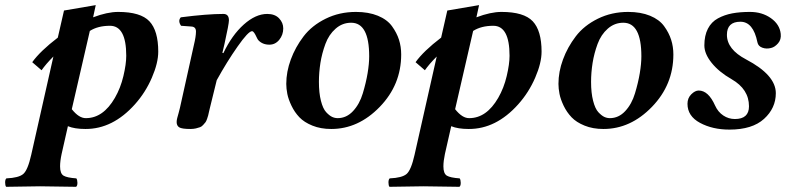

<svg xmlns="http://www.w3.org/2000/svg" viewBox="-59 -490 3046 744"><path d="M430.2 -273.9Q430.2 -390.1 367.2 -390.1Q320.3 -390.1 289.1 -370.1L219.2 -66.9Q247.1 -31.7 273.9 -32.2Q340.8 -32.2 386.2 -110.8Q408.2 -148.9 419.2 -195.3Q430.2 -241.7 430.2 -273.9ZM62 109.9 147.9 -271Q119.1 -242.2 102.1 -217.8L65.9 -249Q96.7 -292 165 -344.2L189 -449.2L312 -470.2L301.8 -422.9Q356.9 -443.8 398.9 -443.8Q485.8 -443.8 520 -407.5Q554.2 -371.1 554.2 -290Q554.2 -246.1 529.5 -189Q504.9 -131.8 463.9 -85.9Q377.9 10.3 272 9.8Q230 9.8 204.1 -1L179.7 106.9Q173.8 134.3 173.8 154.8Q173.8 182.6 187.3 190.7Q200.7 198.7 236.8 201.2Q240.7 206.1 241 218Q241.2 230 235.8 233.9Q135.7 231.9 96.2 231.9Q63 231.9 -35.2 233.9Q-39.1 229 -39.1 217Q-39.1 205.1 -34.2 201.2Q13.7 199.2 31.2 184.1Q48.8 168.9 62 109.9Z M802.7 -285.2 806.6 -284.2Q839.8 -354 885.7 -395Q931.6 -436 976.6 -436Q1006.3 -436 1022.5 -418.9Q1038.6 -401.9 1038.6 -379.9Q1038.6 -355 1023.2 -335.9Q1007.8 -316.9 984.9 -316.9Q957.5 -316.9 941.4 -335Q939 -337.9 934.8 -346.9Q930.7 -356 926.3 -362.5Q921.9 -369.1 917.5 -369.1Q903.3 -369.1 861.6 -309.6Q819.8 -250 780.8 -179.2L754.4 -71.8Q753.4 -68.4 751 -57.4Q748.5 -46.4 747.6 -42.5Q746.6 -38.6 743.4 -29.3Q740.2 -20 737.1 -16.1Q733.9 -12.2 728.3 -5.9Q722.7 0.5 716.1 2.9Q709.5 5.4 700 7.6Q690.4 9.8 678.7 9.8Q645.5 9.8 635.5 3.4Q625.5 -2.9 625.5 -17.1Q625.5 -23.9 627.7 -32.5Q629.9 -41 633.3 -52.7Q636.7 -64.5 638.2 -71.8L692.4 -315.9Q700.2 -348.1 700.4 -367.2Q700.7 -386.2 682.6 -387.2L642.6 -390.1Q629.4 -409.2 641.6 -422.9Q743.7 -436 806.6 -436Q828.1 -436 828.1 -411.1Q828.1 -397 811 -320.3Z M1176.8 -172.9Q1176.8 -129.9 1184.6 -99.4Q1192.4 -68.8 1204.8 -55.4Q1217.3 -42 1227.8 -37.1Q1238.3 -32.2 1249.5 -32.2Q1283.7 -32.2 1309.1 -59.6Q1334.5 -86.9 1346.9 -128.4Q1359.4 -169.9 1365.5 -206.5Q1371.6 -243.2 1371.6 -272Q1371.6 -401.9 1301.8 -401.9Q1267.6 -401.9 1241.5 -378.9Q1215.3 -356 1201.9 -319.6Q1188.5 -283.2 1182.6 -246.1Q1176.8 -209 1176.8 -172.9ZM1050.3 -165Q1050.3 -211.9 1067.9 -259.5Q1085.4 -307.1 1117.4 -349.1Q1149.4 -391.1 1202.9 -417.5Q1256.3 -443.8 1320.3 -443.8Q1369.1 -443.8 1405.3 -429Q1441.4 -414.1 1460 -388.4Q1478.5 -362.8 1487.1 -335.9Q1495.6 -309.1 1495.6 -278.8Q1495.6 -161.6 1412.6 -75.9Q1329.6 9.8 1224.6 9.8Q1183.6 9.8 1151.6 -3.2Q1119.6 -16.1 1101.1 -35.6Q1082.5 -55.2 1070.6 -80.1Q1058.6 -105 1054.4 -126Q1050.3 -147 1050.3 -165Z M1915.5 -273.9Q1915.5 -390.1 1852.5 -390.1Q1805.7 -390.1 1774.4 -370.1L1704.6 -66.9Q1732.4 -31.7 1759.3 -32.2Q1826.2 -32.2 1871.6 -110.8Q1893.6 -148.9 1904.5 -195.3Q1915.5 -241.7 1915.5 -273.9ZM1547.4 109.9 1633.3 -271Q1604.5 -242.2 1587.4 -217.8L1551.3 -249Q1582 -292 1650.4 -344.2L1674.3 -449.2L1797.4 -470.2L1787.1 -422.9Q1842.3 -443.8 1884.3 -443.8Q1971.2 -443.8 2005.4 -407.5Q2039.6 -371.1 2039.6 -290Q2039.6 -246.1 2014.9 -189Q1990.2 -131.8 1949.2 -85.9Q1863.3 10.3 1757.3 9.8Q1715.3 9.8 1689.5 -1L1665 106.9Q1659.2 134.3 1659.2 154.8Q1659.2 182.6 1672.6 190.7Q1686 198.7 1722.2 201.2Q1726.1 206.1 1726.3 218Q1726.6 230 1721.2 233.9Q1621.1 231.9 1581.5 231.9Q1548.3 231.9 1450.2 233.9Q1446.3 229 1446.3 217Q1446.3 205.1 1451.2 201.2Q1499 199.2 1516.6 184.1Q1534.2 168.9 1547.4 109.9Z M2231.4 -172.9Q2231.4 -129.9 2239.3 -99.4Q2247.1 -68.8 2259.5 -55.4Q2272 -42 2282.5 -37.1Q2293 -32.2 2304.2 -32.2Q2338.4 -32.2 2363.8 -59.6Q2389.2 -86.9 2401.6 -128.4Q2414.1 -169.9 2420.2 -206.5Q2426.3 -243.2 2426.3 -272Q2426.3 -401.9 2356.4 -401.9Q2322.3 -401.9 2296.1 -378.9Q2270 -356 2256.6 -319.6Q2243.2 -283.2 2237.3 -246.1Q2231.4 -209 2231.4 -172.9ZM2105 -165Q2105 -211.9 2122.6 -259.5Q2140.1 -307.1 2172.1 -349.1Q2204.1 -391.1 2257.6 -417.5Q2311 -443.8 2375 -443.8Q2423.8 -443.8 2460 -429Q2496.1 -414.1 2514.6 -388.4Q2533.2 -362.8 2541.7 -335.9Q2550.3 -309.1 2550.3 -278.8Q2550.3 -161.6 2467.3 -75.9Q2384.3 9.8 2279.3 9.8Q2238.3 9.8 2206.3 -3.2Q2174.3 -16.1 2155.8 -35.6Q2137.2 -55.2 2125.2 -80.1Q2113.3 -105 2109.1 -126Q2105 -147 2105 -165Z M2966.3 -358.9Q2968.8 -336.9 2956.1 -322.3Q2943.4 -307.6 2929.2 -304.2Q2911.1 -299.3 2895 -305.2Q2878.9 -311 2876 -326.2Q2859.9 -405.8 2810.1 -405.8Q2757.8 -405.8 2757.8 -355Q2757.8 -298.8 2832 -259.8Q2947.3 -199.2 2947.3 -128.9Q2947.3 -70.8 2901.6 -29.3Q2856 12.2 2767.6 12.2Q2702.1 12.2 2653.6 -13.9Q2605 -40 2605 -87.9Q2605 -109.9 2619.6 -124.5Q2634.3 -139.2 2648.4 -139.2Q2686 -139.2 2711.9 -81.1Q2723.1 -56.2 2743.7 -42.5Q2764.2 -28.8 2788.6 -28.8Q2843.3 -28.8 2843.3 -78.1Q2843.3 -144.5 2775.9 -183.1Q2726.6 -211.4 2698.5 -246.6Q2670.4 -281.7 2670.4 -314Q2670.4 -352.1 2684.1 -378.7Q2697.8 -405.3 2723.1 -418.9Q2748.5 -432.6 2778.3 -438.2Q2808.1 -443.8 2847.2 -443.8Q2894 -443.8 2928.2 -419.7Q2962.4 -395.5 2966.3 -358.9Z"/></svg>

Font: Linux Libertine O
Style: Semibold Italic
Weight: 600
Italic angle: -11.5°
Designer: Philipp H. Poll
Foundry: Philipp H. Poll
Version: Version 5.1.2